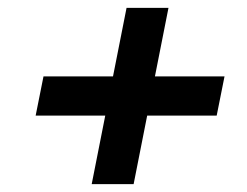

<svg xmlns="http://www.w3.org/2000/svg" viewBox="-20 -595 631 490"><path d="M214 -125 303 -575H410L321 -125ZM71 -300 91 -400H553L533 -300Z"/></svg>

Font: MOST Montserrat SemiBold
Style: Italic
Weight: 600
Italic angle: -11.3°
Designer: Julieta Ulanovsky
Foundry: Julieta Ulanovsky
Version: Version 8.000;March 11, 2024;FontCreator 15.0.0.2926 64-bit